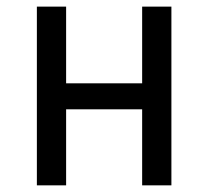

<svg xmlns="http://www.w3.org/2000/svg" viewBox="-20 -557 626 577"><path d="M90.8 -537.1H178.7V-306.6H407.2V-537.1H495.1V0H407.2V-228.5H178.7V0H90.8Z"/></svg>

Font: Consola Mono
Style: Book
Weight: 400
Monospace: yes
Version: Version 2.001